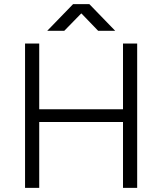

<svg xmlns="http://www.w3.org/2000/svg" viewBox="-20 -915 791 935"><path d="M171 -703V-383H579V-703H648V0H579V-321H171V0H102V-703ZM336 -895H415L541 -765H458L377 -849H375L293 -765H210Z"/></svg>

Font: Museo Sans Light
Style: Regular
Weight: 300
Designer: Jos Buivenga
Foundry: Jos Buivenga & Rosetta Type Foundry (extension, remastering)
Version: Version 3.600;PS 1.000;hotconv 1.0.88;makeotf.lib2.5.647800;